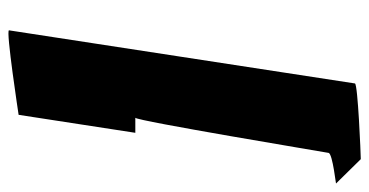

<svg xmlns="http://www.w3.org/2000/svg" viewBox="-232 -534 882 459"><g transform="rotate(90 209.5 -304.0)"><path d="M52 116C51 124 254 93 254 93L297 -186H261C268 -186 343 -638 345 -648C347 -658 426 -666 418 -666L360 -725C349 -725 180 -718 179 -711Z"/></g></svg>

Font: Ampere
Style: SuExtIta
Weight: 400
Version: Version 1